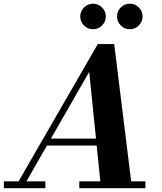

<svg xmlns="http://www.w3.org/2000/svg" viewBox="-68 -998 860 1018"><path d="M552.5 -910.9Q552.5 -938.6 572.4 -958.5Q592.2 -978.4 620.4 -978.4Q648.1 -978.4 668 -958.5Q687.9 -938.6 687.9 -910.9Q687.9 -882.8 668 -862.9Q648.1 -843 620.4 -843Q592.2 -843 572.4 -862.9Q552.5 -882.8 552.5 -910.9ZM357.5 -910.9Q357.5 -938.6 377.4 -958.5Q397.2 -978.4 425.4 -978.4Q453.1 -978.4 473 -958.5Q492.9 -938.6 492.9 -910.9Q492.9 -882.8 473 -862.9Q453.1 -843 425.4 -843Q397.2 -843 377.4 -862.9Q357.5 -882.8 357.5 -910.9ZM-47.5 -36.5H30.5L450.5 -764.5H537.5L627.5 -36.5H703V0H352.5V-36.5H464L444.5 -226.5H181L72 -36.5H172.5V0H-47.5ZM405 -617 202 -263H441Z"/></svg>

Font: Bodoni* 06pt
Style: Bold Italic
Weight: 700
Italic angle: -13°
Version: Version 2.3